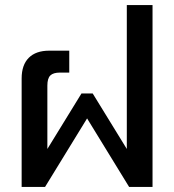

<svg xmlns="http://www.w3.org/2000/svg" viewBox="-20 -734 684 754"><path d="M65 -426Q65 -479 93 -507Q121 -535 173 -535H252V-449H216Q189 -449 177.5 -437.5Q166 -426 166 -398V-149L300 -367H344L478 -149V-714H579V0H487L322 -269L157 0H65Z"/></svg>

Font: Prompt
Style: Regular
Weight: 400
Designer: Katatrad Team
Foundry: CadsonDemak
Version: Version 1.001